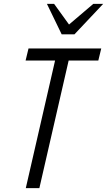

<svg xmlns="http://www.w3.org/2000/svg" viewBox="-20 -970 552 990"><path d="M113 0 264 -658H112L127 -720H502L487 -658H334L183 0ZM298 -793 222 -950H259L358 -813H300L461 -950H512L364 -793Z"/></svg>

Font: Instrument Sans Condensed
Style: Italic
Weight: 400
Width: 3
Italic angle: -13°
Designer: Rodrigo Fuenzalida
Foundry: fragTYPE
Version: Version 1.000;gftools[0.9.28]